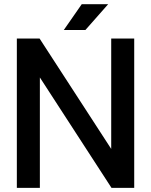

<svg xmlns="http://www.w3.org/2000/svg" viewBox="-20 -909 731 929"><path d="M171.4 -722.7 518.1 -188.5V-722.7H629.4V0H519.5L172.9 -534.2V0H61.5V-722.7ZM393.1 -763.7H288.6L375.5 -888.7H503.4Z"/></svg>

Font: Giphurs Medium
Style: Regular
Weight: 500
Version: Version 0.920; ttfautohint (v1.8.4.7-5d5b)